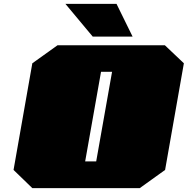

<svg xmlns="http://www.w3.org/2000/svg" viewBox="-20 -972 970 992"><path d="M459 -783 318 -952H582L665 -783ZM147 0 50 -94 147 -645 277 -738H832L930 -645L833 -94L702 0ZM420 -138H477L559 -601H502Z"/></svg>

Font: Tomorrow Black
Style: Italic
Weight: 900
Italic angle: -10°
Designer: Tony de Marco, Monica Rizzolli
Foundry: Just in Type
Version: Version 2.002